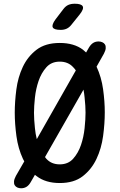

<svg xmlns="http://www.w3.org/2000/svg" viewBox="-20 -970 640 1028"><path d="M300 10Q224 10 176 -27Q172 -30 167 -34L144 6Q134 23 121.5 30.5Q109 38 93 38Q82 38 73 34Q64 30 59 22Q54 14 55 1.5Q56 -11 65 -28L110 -106Q106 -112 103 -119Q77 -175 68 -241Q59 -307 59 -367Q59 -425 67.5 -490.5Q76 -556 102 -611.5Q128 -667 175.5 -703.5Q223 -740 300 -740Q376 -740 424 -704Q433 -697 441 -689L456 -715Q466 -732 478.5 -740Q491 -748 508 -748Q518 -748 527.5 -744Q537 -740 542 -732Q547 -724 546 -711.5Q545 -699 536 -682L497 -613Q523 -557 532 -492Q541 -427 541 -369Q541 -308 532 -241.5Q523 -175 496.5 -119Q470 -63 423 -26.5Q376 10 300 10ZM177 -225 386 -593Q380 -602 372 -610Q345 -640 300 -640Q255 -640 228 -609.5Q201 -579 186.5 -536.5Q172 -494 167 -447Q162 -400 162 -366Q162 -331 167 -284Q170 -253 177 -225ZM300 -90Q345 -90 372 -120.5Q399 -151 413.5 -193.5Q428 -236 433 -284Q438 -332 438 -367Q438 -401 433 -448Q431 -469 427 -490L221 -129Q224 -124 228 -120Q255 -90 300 -90ZM305 -810Q269 -810 262.5 -823.5Q256 -837 277 -866L319 -921Q331 -937 345.5 -943.5Q360 -950 380 -950Q416 -950 423 -936Q430 -922 407 -893L362 -837Q351 -823 337 -816.5Q323 -810 305 -810Z"/></svg>

Font: Maple Mono Normal NL Medium
Style: Regular
Weight: 500
Monospace: yes
Designer: subframe7536
Version: Version 7.000